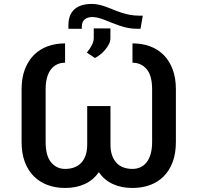

<svg xmlns="http://www.w3.org/2000/svg" viewBox="-20 -928 985 958"><path d="M304.7 -711.6V-615.1Q283.4 -615.1 265.6 -607.1Q247.9 -599.1 234.9 -582.7Q221.9 -566.4 214.8 -541.4Q207.7 -516.3 207.7 -482.2V-219.5Q207.7 -150.6 235.1 -117.9Q262.4 -85.2 304.7 -85.2Q329.9 -85.2 350.3 -92.7Q370.7 -100.1 385.1 -115.4Q399.5 -130.7 407.3 -153.4Q415.1 -176.1 415.1 -206.3V-398.8H531.2V-206.3Q531.2 -176.1 539.1 -153.4Q546.9 -130.7 561.3 -115.4Q575.6 -100.1 595.9 -92.7Q616.1 -85.2 641 -85.2Q662.3 -85.2 680.4 -93.4Q698.5 -101.6 711.5 -118.1Q724.4 -134.6 731.7 -160Q739 -185.4 739 -219.5V-482.2Q739 -551.5 711.6 -583.1Q683.9 -615.1 641 -615.1V-711.6Q687.9 -711.6 727.6 -697.3Q767.4 -682.9 796.2 -654.1Q824.9 -625.4 841.3 -582.4Q857.6 -539.4 857.6 -482.2V-219.5Q857.6 -161.9 841.3 -119Q824.9 -76 796.2 -47.4Q767.4 -18.8 727.6 -4.4Q687.9 9.9 641 9.9Q585.9 9.9 543.3 -9.6Q500.7 -29.1 473 -68.9Q445.3 -29.1 402.5 -9.6Q359.7 9.9 304.7 9.9Q258.5 9.9 218.8 -4.4Q179 -18.8 149.9 -47.4Q120.7 -76 104.2 -119Q87.7 -161.9 87.7 -219.5V-482.2Q87.7 -539.4 104.2 -582.4Q120.7 -625.4 149.7 -654.1Q178.6 -682.9 218.4 -697.3Q258.2 -711.6 304.7 -711.6ZM437.9 -908.4Q457.4 -908.4 475.3 -904.1Q493.3 -899.9 511.2 -893.3Q529.1 -886.7 547.4 -879.1Q565.7 -871.4 585.8 -864.9Q605.8 -858.3 628.2 -854Q650.6 -849.8 676.5 -849.8H692.5L681.1 -784.4H664.1Q641.3 -784.4 619.9 -788.4Q598.4 -792.3 578.1 -799.4Q557.5 -806.5 538.7 -813.9Q519.9 -821.4 502.5 -828.5Q465.9 -843 439.6 -843Q417.3 -843 402.7 -831.3Q388.1 -819.6 388.1 -793.3V-784.4H321.4V-801.8Q321.4 -829.5 329.4 -849.6Q337.4 -869.7 352.5 -882.6Q367.5 -895.6 389.2 -902Q410.9 -908.4 437.9 -908.4ZM413.4 -665.5Q429.7 -685.7 438.7 -703.5Q447.8 -721.2 447.8 -739.3V-786.2H530.9V-736.5Q530.9 -722.3 523.4 -707.6Q516 -692.8 504.6 -679.5Q493.3 -666.2 479.8 -655.5Q466.3 -644.9 453.8 -638.5Z"/></svg>

Font: Inter P Medium
Style: Regular
Weight: 500
Designer: Rasmus Andersson
Foundry: rsms
Version: Version 3.018;git-588b23468